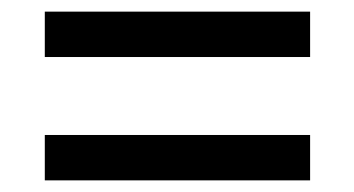

<svg xmlns="http://www.w3.org/2000/svg" viewBox="-20 -522 609 330"><path d="M57 -424V-502H513V-424ZM57 -212V-290H513V-212Z"/></svg>

Font: Noto Serif Black
Style: Italic
Weight: 900
Italic angle: -12°
Designer: Monotype Design Team
Foundry: Monotype Imaging Inc.
Version: Version 2.013